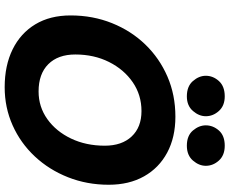

<svg xmlns="http://www.w3.org/2000/svg" viewBox="-100 -871 981 821"><g transform="rotate(90 390.5 -460.5)"><path d="M353 10Q260 10 191 -24Q122 -58 84 -121Q46 -184 46 -272Q46 -367 79 -449Q112 -531 170.5 -591.5Q229 -652 307.5 -686Q386 -720 479 -720Q567 -720 632.5 -685Q698 -650 734 -586Q770 -522 770 -435Q770 -342 738 -261Q706 -180 649 -119Q592 -58 516 -24Q440 10 353 10ZM371 -135Q437 -135 489.5 -172.5Q542 -210 572.5 -274Q603 -338 603 -418Q603 -491 563.5 -533Q524 -575 455 -575Q386 -575 331.5 -537.5Q277 -500 245 -436Q213 -372 213 -292Q213 -218 254.5 -176.5Q296 -135 371 -135ZM603 -769Q560 -769 538 -795Q516 -821 516 -850Q516 -881 538 -906Q560 -931 603 -931Q644 -931 666.5 -906Q689 -881 689 -850Q689 -821 666.5 -795Q644 -769 603 -769ZM392 -769Q349 -769 326.5 -795Q304 -821 304 -850Q304 -881 326.5 -906Q349 -931 392 -931Q432 -931 454.5 -906Q477 -881 477 -850Q477 -821 454.5 -795Q432 -769 392 -769Z"/></g></svg>

Font: Livvic
Style: Bold Italic
Weight: 700
Italic angle: -10°
Designer: Jacques Le Bailly, Baron von Fonthausen
Version: Version 1.001; ttfautohint (v1.8.2)